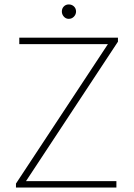

<svg xmlns="http://www.w3.org/2000/svg" viewBox="-20 -846 605 866"><path d="M52 -18 474 -658H512L90 -18ZM52 0V-18L78 -29H505V0ZM67 -647V-676H512V-658L485 -647ZM290 -761Q277 -761 268 -771Q259 -781 259 -794Q259 -808 268 -817Q277 -826 290 -826Q304 -826 313.5 -817Q323 -808 323 -794Q323 -781 313.5 -771Q304 -761 290 -761Z"/></svg>

Font: Outfit Thin
Style: Regular
Weight: 100
Designer: Rodrigo Fuenzalida
Foundry: fragTYPE
Version: Version 1.100;gftools[0.9.27]